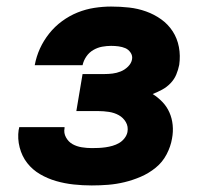

<svg xmlns="http://www.w3.org/2000/svg" viewBox="-20 -558 640 586"><path d="M260 8Q232 8 204.5 5Q177 2 151 -5.5Q125 -13 102 -26.5Q79 -40 63 -60.5Q47 -81 40 -108Q33 -135 37 -162Q38 -164 38 -166Q38 -168 39 -170H177Q177 -169 177 -168.5Q177 -168 177 -167Q174 -152 181.5 -138.5Q189 -125 201.5 -118Q214 -111 229.5 -108.5Q245 -106 260 -106Q271 -106 281.5 -106.5Q292 -107 302.5 -108.5Q313 -110 323.5 -113Q334 -116 343.5 -121.5Q353 -127 360 -136Q367 -145 369 -155Q372 -172 364 -185.5Q356 -199 342.5 -206.5Q329 -214 312.5 -216.5Q296 -219 280 -219H213L232 -332H299Q311 -332 323.5 -333.5Q336 -335 348.5 -340Q361 -345 371 -355Q381 -365 383 -377Q385 -388 378.5 -397.5Q372 -407 362.5 -411Q353 -415 342 -416.5Q331 -418 319 -418Q306 -418 292 -415.5Q278 -413 265 -405.5Q252 -398 243.5 -385.5Q235 -373 232 -359H86Q91 -386 102 -410Q113 -434 130 -455.5Q147 -477 169.5 -493.5Q192 -510 217 -520Q242 -530 268 -534Q294 -538 319 -538Q347 -538 374 -535Q401 -532 426 -523Q451 -514 472 -499Q493 -484 507 -462.5Q521 -441 526 -414.5Q531 -388 527 -360Q524 -345 518 -330.5Q512 -316 500.5 -304Q489 -292 475 -284.5Q461 -277 446 -271Q462 -261 475.5 -247Q489 -233 497 -215Q505 -197 507 -176.5Q509 -156 505 -135Q501 -111 488.5 -87Q476 -63 455 -46Q434 -29 409.5 -18.5Q385 -8 360 -2Q335 4 310 6Q285 8 260 8Z"/></svg>

Font: Iosevka Curly HvExObl
Style: Regular
Weight: 900
Width: 7
Italic angle: -9°
Monospace: yes
Designer: Belleve Invis
Foundry: Belleve Invis
Version: Version 11.1.0; ttfautohint (v1.8.3)